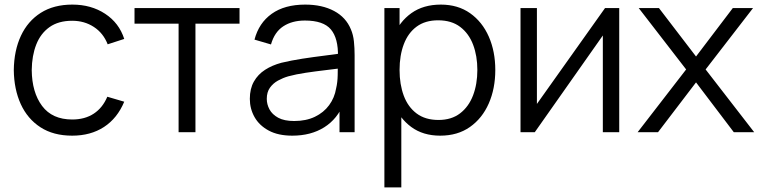

<svg xmlns="http://www.w3.org/2000/svg" viewBox="-20 -575 3310 835"><path d="M294 15Q212.3 15 156 -21.5Q99.7 -58 70.3 -122.3Q41 -186.7 40 -270Q41 -355 70.9 -419.2Q100.8 -483.3 157.3 -519.2Q213.8 -555 294.7 -555Q376.5 -555 437.2 -515.1Q498 -475.2 520.3 -405.7L448.3 -382.3Q429.3 -431 388.2 -457.8Q347.2 -484.7 294 -484.7Q234.3 -484.7 195.5 -457.2Q156.7 -429.8 137.7 -381.4Q118.7 -333 118 -270Q119 -173.2 163.1 -114.2Q207.2 -55.3 294 -55.3Q349 -55.3 387.7 -80.7Q426.3 -106 446.7 -154.3L520.3 -132.7Q490.3 -60.7 432.3 -22.8Q374.3 15 294 15Z M756.7 0V-472H565V-540H1021.7V-472H830V0Z M1251.2 15Q1189.8 15 1148.8 -7.1Q1107.7 -29.2 1087.1 -65.6Q1066.5 -102 1066.5 -145Q1066.5 -189.2 1084.2 -220.3Q1101.8 -251.5 1132.8 -271.4Q1163.7 -291.3 1203.8 -302Q1245.2 -312 1294.8 -319.7Q1344.5 -327.3 1392.3 -333.2Q1440.2 -339.2 1476.2 -344.3L1449.8 -328.7Q1451.5 -408.3 1419 -447Q1386.5 -485.7 1305.8 -485.7Q1250.5 -485.7 1212.2 -460.7Q1173.8 -435.7 1158.5 -381.7L1086.8 -402.7Q1105.7 -475 1161.7 -515Q1217.7 -555 1307.2 -555Q1381 -555 1432.8 -527.3Q1484.7 -499.7 1506.2 -447Q1516.2 -423.7 1519.2 -394.7Q1522.2 -365.7 1522.2 -335.3V0H1456.5V-135.7L1475.5 -127.3Q1448 -57.8 1390.1 -21.4Q1332.2 15 1251.2 15ZM1259.5 -48.7Q1311 -48.7 1349.4 -67.1Q1387.8 -85.5 1411.4 -117.7Q1435 -149.8 1441.8 -190.7Q1448 -216.7 1448.6 -247.8Q1449.2 -278.8 1449.2 -294.7L1477.2 -280Q1439.3 -275 1395.7 -269.9Q1352 -264.8 1309.7 -258.5Q1267.3 -252.2 1233.5 -243Q1210.5 -236.3 1189.1 -224.6Q1167.7 -212.8 1153.9 -193.5Q1140.2 -174.2 1140.2 -145Q1140.2 -121.5 1151.9 -99.4Q1163.7 -77.3 1189.8 -63Q1216 -48.7 1259.5 -48.7Z M1894.3 15Q1819.8 15 1768.5 -22.8Q1717.2 -60.7 1690.6 -125.3Q1664 -190 1664 -270.7Q1664 -352.3 1690.7 -416.7Q1717.3 -481 1769.3 -518Q1821.3 -555 1897.3 -555Q1971.5 -555 2024.5 -517.5Q2077.5 -480 2105.8 -415.6Q2134 -351.2 2134 -270.7Q2134 -189.7 2105.6 -125Q2077.2 -60.3 2023.7 -22.7Q1970.2 15 1894.3 15ZM1651.7 240V-540H1717.7V-133.3H1725.3V240ZM1887 -53.3Q1943.3 -53.3 1980.8 -82Q2018.3 -110.7 2037.2 -159.9Q2056 -209.2 2056 -270.7Q2056 -331.7 2037.5 -380.6Q2019 -429.5 1981.2 -458.1Q1943.5 -486.7 1885.3 -486.7Q1829.2 -486.7 1791.9 -459.2Q1754.7 -431.7 1736.2 -382.8Q1717.7 -334 1717.7 -270.7Q1717.7 -208 1736 -158.8Q1754.3 -109.7 1791.9 -81.5Q1829.5 -53.3 1887 -53.3Z M2673 -540V0H2601.7V-420.7L2305.7 0H2243.7V-540H2315V-123L2611.3 -540Z M2753 0 2964 -273 2757.7 -540H2845.7L3007 -329.3L3167 -540H3255L3048.7 -273L3260 0H3171.3L3007 -216.7L2841.7 0Z"/></svg>

Font: Manrope ExtraLight
Style: Regular
Weight: 200
Designer: Mikhail Sharanda
Foundry: Mikhail Sharanda
Version: Version 4.505